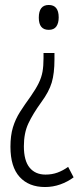

<svg xmlns="http://www.w3.org/2000/svg" viewBox="-20 -555 331 772"><path d="M199 -316Q199 -260 188 -223Q177 -186 146 -144Q112 -97 94 -58.5Q76 -20 76 33Q76 91 99 119Q122 147 163 147Q189 147 211 139Q233 131 254 116L276 158Q252 176 222.5 186.5Q193 197 161 197Q96 197 59 156.5Q22 116 22 35Q22 -10 32 -43Q42 -76 60.5 -105Q79 -134 103 -167Q124 -197 135.5 -220.5Q147 -244 151 -267Q155 -290 155 -321V-342H199ZM216 -485Q216 -462 206.5 -448.5Q197 -435 176 -435Q136 -435 136 -484Q136 -535 176 -535Q216 -535 216 -485Z"/></svg>

Font: Noto Sans Sinhala ExtraCondensed Light
Style: Regular
Weight: 300
Width: 2
Designer: Jelle Bosma - Monotype Design Team
Foundry: Monotype Imaging Inc.
Version: Version 2.006; ttfautohint (v1.8.4.7-5d5b)